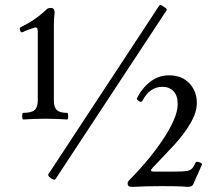

<svg xmlns="http://www.w3.org/2000/svg" viewBox="-20 -719 817 752"><path d="M71 -251Q67 -251 67 -264Q67 -277 71 -277Q103 -277 115.5 -288Q128 -299 128 -326V-594Q128 -615 116 -611Q103 -607 90.5 -602.5Q78 -598 69 -593Q62 -590 58.5 -600Q55 -610 62 -613Q87 -625 112 -641.5Q137 -658 161 -681Q166 -686 170.5 -687Q175 -688 179 -688Q194 -688 194 -670Q191 -648 191 -619V-326Q191 -299 202.5 -288Q214 -277 243 -277Q247 -277 247 -264Q247 -251 243 -251Q200 -254 157 -254Q115 -254 71 -251ZM197 -17Q193 -12 179 -21Q171 -27 169.5 -31Q168 -35 169 -36L603 -696Q607 -704 621 -693Q631 -687 632.5 -684Q634 -681 632 -678ZM496 13Q480 13 480 0Q480 -5 481.5 -7.5Q483 -10 486 -13Q521 -48 554.5 -88Q588 -128 615.5 -168.5Q643 -209 659.5 -246Q676 -283 676 -311Q676 -345 659.5 -362Q643 -379 616 -379Q566 -379 537 -323Q533 -317 523.5 -323.5Q514 -330 516 -334Q537 -375 569.5 -399.5Q602 -424 642 -424Q692 -424 721.5 -393Q751 -362 751 -315Q751 -279 725.5 -235.5Q700 -192 662 -151L578 -62Q563 -47 582 -47H665Q695 -47 709.5 -49Q724 -51 731.5 -58.5Q739 -66 746 -82Q749 -88 761 -83.5Q773 -79 771 -74L738 0Q734 13 715 13Q693 11 670 10.5Q647 10 615 10Q556 10 496 13Z"/></svg>

Font: Junicode
Style: Regular
Weight: 400
Designer: Peter S. Baker
Version: Version 2.100; ttfautohint (v1.8.4)